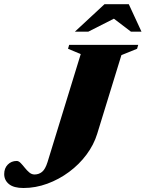

<svg xmlns="http://www.w3.org/2000/svg" viewBox="-74 -904 710 937"><path d="M400.5 -251.5Q384 -197.5 348.2 -149.5Q312.5 -101.5 263.2 -65Q214 -28.5 156.8 -7.5Q99.5 13.5 40.5 13.5Q-7 13.5 -30.2 -5.5Q-53.5 -24.5 -53.5 -54.5Q-53.5 -83 -36 -100.8Q-18.5 -118.5 7.5 -118.5Q17 -118.5 26.8 -108.5Q36.5 -98.5 46.8 -85.5Q57 -72.5 68.8 -62.5Q80.5 -52.5 94.5 -52.5Q115.5 -52.5 131.2 -65.2Q147 -78 158 -113L320 -640L258 -666L263.5 -685H600.5L595 -666L518.5 -635ZM291.5 -749.5 436 -883.5H554.5L616.5 -749.5H565L466.5 -824.5H505L357 -749.5Z"/></svg>

Font: Newsreader 36pt ExtraBold
Style: Italic
Weight: 800
Italic angle: -17°
Designer: Hugues Gentile
Foundry: Production Type
Version: Version 1.003